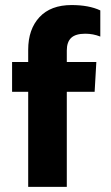

<svg xmlns="http://www.w3.org/2000/svg" viewBox="-20 -725 430 745"><path d="M239.2 0V-368.7H347.2L353.8 -484.4H239.2V-529.1Q239.2 -562.1 256.3 -578.2Q273.4 -594.2 310.9 -594.2Q341.5 -594.2 369.2 -583.1V-684.6Q325.1 -705.4 257.7 -705.4Q176.8 -705.4 133.1 -658.4Q89.4 -611.3 89.4 -532V-484.4H26.9V-368.7H89.4V0Z"/></svg>

Font: Arad-FD-VF Thin
Style: Regular
Weight: 100
Designer: Mohammad Darvishi
Version: Version 1.010;September 21, 2024;FontCreator 15.0.0.2992 64-